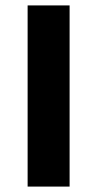

<svg xmlns="http://www.w3.org/2000/svg" viewBox="-20 -689 359 709"><path d="M237 0H82V-669H237Z"/></svg>

Font: Sarpanch
Style: Bold
Weight: 700
Designer: Manushi Parikh (Devanagari and Latin), Jyotish Sonowal (Devanagari)
Foundry: Indian Type Foundry
Version: Version 2.004;PS 1.0;hotconv 1.0.78;makeotf.lib2.5.61930; tt